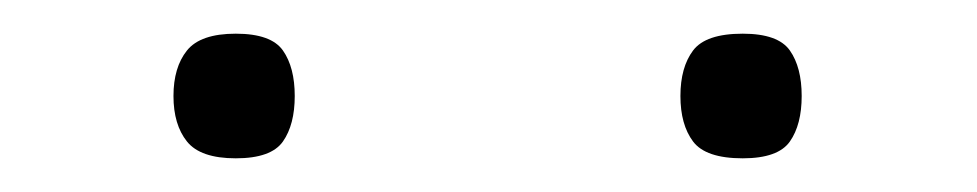

<svg xmlns="http://www.w3.org/2000/svg" viewBox="-20 -749 580 114"><path d="M421 -655Q399 -655 391.5 -665Q384 -675 384 -692Q384 -709 391.5 -719Q399 -729 421 -729Q442 -729 449 -719Q456 -709 456 -692Q456 -675 449 -665Q442 -655 421 -655ZM120 -655Q99 -655 91 -665Q83 -675 83 -692Q83 -709 91 -719Q99 -729 120 -729Q141 -729 148 -719Q155 -709 155 -692Q155 -675 148 -665Q141 -655 120 -655Z"/></svg>

Font: Georama ExtraExtended Light
Style: Regular
Weight: 300
Width: 8
Designer: Jean-Baptiste Levee
Foundry: Production Type
Version: Version 1.000